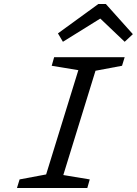

<svg xmlns="http://www.w3.org/2000/svg" viewBox="-20 -941 685 961"><path d="M270 -773.9 472.2 -920.9H509.8L645 -770L604 -731.9L481.9 -848.1L294.9 -731.9ZM78.1 -43 210.9 -67.9 372.1 -589.8 238.8 -611.8 251 -654.8H604L590.8 -611.8L458 -586.9L296.9 -64.9L429.2 -43L417 0H64.9Z"/></svg>

Font: IntelOne Mono
Style: Italic
Weight: 400
Italic angle: -16°
Designer: Fred Shallcrass
Foundry: Frere-Jones Type LLC
Version: Version 1.200;hotconv 1.1.0;makeotfexe 2.6.0;FJTRelease1.2